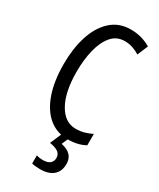

<svg xmlns="http://www.w3.org/2000/svg" viewBox="-239 -799 923 1113"><g transform="rotate(30 223.0 -242.5)"><path d="M292 -649Q237 -649 203 -608.5Q169 -568 153 -501.5Q137 -435 137 -357Q137 -221 180.5 -143.5Q224 -66 297 -66Q327 -66 353.5 -73.5Q380 -81 404 -93V-17Q356 10 287 10Q214 10 161 -34Q108 -78 79 -160.5Q50 -243 50 -358Q50 -460 76 -543Q102 -626 155.5 -675.5Q209 -725 289 -725Q361 -725 422 -689L392 -618Q370 -632 345 -640.5Q320 -649 292 -649ZM354 137Q354 187 323 213.5Q292 240 236 240Q200 240 180 234V180Q200 186 223 186Q255 186 270.5 172.5Q286 159 286 137Q286 111 266 97.5Q246 84 210 79L244 0H293L271 50Q354 67 354 137Z"/></g></svg>

Font: Noto Sans Thai ExtCond
Style: Regular
Weight: 400
Width: 2
Designer: Monotype Design Team
Foundry: Monotype Imaging Inc.
Version: Version 2.002; ttfautohint (v1.8.4.7-5d5b)